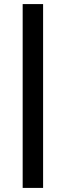

<svg xmlns="http://www.w3.org/2000/svg" viewBox="-20 -790 322 940"><path d="M91 130V-770H191V130Z"/></svg>

Font: Outfit Medium
Style: Regular
Weight: 500
Designer: Rodrigo Fuenzalida
Foundry: fragTYPE
Version: Version 1.100; ttfautohint (v1.8.4.7-5d5b);gftools[0.9.27]